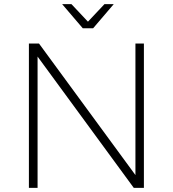

<svg xmlns="http://www.w3.org/2000/svg" viewBox="-20 -910 837 930"><path d="M431 -773 531 -890H486L406 -805L326 -890H281L381 -773ZM636 -699V-62L169 -699H120V0H162V-636L628 0H677V-699Z"/></svg>

Font: Montserrat arm ExtraLight
Style: Regular
Weight: 275
Designer: Julieta Ulanovsky
Foundry: Julieta Ulanovsky
Version: Version 6.000;PS 006.000;hotconv 1.0.88;makeotf.lib2.5.64775